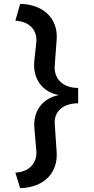

<svg xmlns="http://www.w3.org/2000/svg" viewBox="-20 -820 487 1000"><path d="M275 -29 265 -176C261 -240 310 -282 387 -282V-362C309 -362 260 -408 265 -478L275 -612C284 -722 208 -797 85 -800L60 -712C133 -709 176 -663 169 -597L159 -506C148 -412 199 -340 287 -325C202 -309 151 -241 159 -153L169 -36C175 30 131 76 60 79L85 160C207 157 283 82 275 -29Z"/></svg>

Font: Gully SemiBold
Style: Regular
Weight: 600
Designer: jaikishan Patel
Foundry: MagicType
Version: Version 1.000;Glyphs 3.2 (3242)